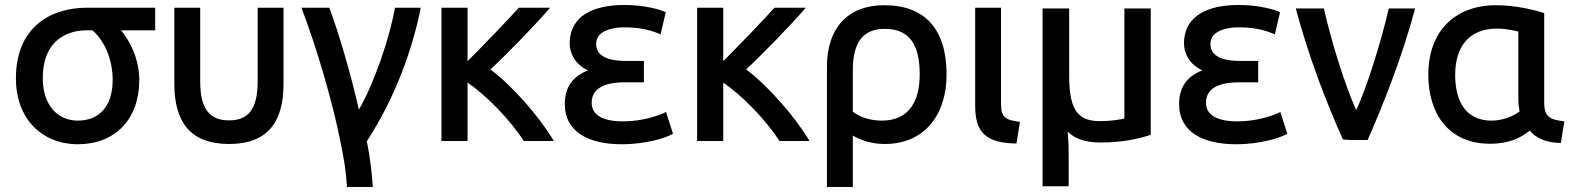

<svg xmlns="http://www.w3.org/2000/svg" viewBox="-20 -559 6322 772"><path d="M540 -237C540 -78 441 21 293 21C150 21 44 -80 44 -244C44 -449 182 -528 330 -528H604V-437H467C505 -390 540 -320 540 -237ZM433 -238C433 -318 402 -393 352 -437H327C265 -437 152 -409 152 -244C152 -137 211 -74 293 -74C381 -74 433 -134 433 -238Z M901 20C741 20 681 -74 681 -222V-528H785V-231C785 -117 826 -75 901 -75C976 -75 1016 -117 1016 -231V-528H1120V-222C1120 -74 1061 20 901 20Z M1423 -118C1486 -227 1548 -411 1568 -528H1672C1640 -370 1575 -176 1455 9C1462 43 1466 69 1471 108C1475 138 1477 164 1479 193H1375C1373 166 1371 136 1366 104C1328 -131 1245 -390 1192 -528H1304C1341 -431 1392 -257 1423 -118Z M1860 8H1755V-528H1860V-313C1927 -380 2025 -482 2066 -528H2192C2132 -458 2015 -338 1952 -280C2040 -214 2149 -90 2207 8H2086C2029 -81 1932 -178 1860 -227Z M2486 -71C2565 -71 2635 -96 2658 -109L2686 -21C2660 -6 2581 21 2480 21C2350 21 2251 -26 2251 -141C2251 -212 2286 -253 2344 -276C2312 -291 2285 -317 2275 -354C2271 -368 2270 -382 2271 -397C2278 -492 2359 -539 2492 -539C2567 -539 2632 -522 2657 -510L2636 -421C2611 -432 2566 -448 2501 -449C2486 -449 2471 -449 2457 -447C2413 -440 2377 -423 2377 -381C2377 -320 2456 -314 2496 -314H2569V-228H2492C2442 -228 2359 -219 2359 -146C2359 -95 2406 -71 2486 -71Z M2888 8H2783V-528H2888V-313C2955 -380 3053 -482 3094 -528H3220C3160 -458 3043 -338 2980 -280C3068 -214 3177 -90 3235 8H3114C3057 -81 2960 -178 2888 -227Z M3537 20C3477 20 3432 0 3409 -14V193H3305V-291C3305 -440 3383 -538 3536 -538C3699 -538 3786 -442 3786 -259C3786 -99 3699 20 3537 20ZM3409 -278V-110C3441 -86 3482 -74 3526 -74C3639 -74 3678 -158 3678 -259C3678 -373 3642 -443 3537 -443C3455 -443 3409 -394 3409 -278Z M4081 -69 4067 18C3946 16 3901 -24 3901 -134V-528H4005V-140C4005 -86 4025 -76 4081 -69Z M4405 14C4341 14 4299 -3 4273 -30C4277 10 4277 52 4277 89V190H4172V-525H4279V-259C4279 -133 4303 -72 4401 -72C4452 -72 4488 -79 4501 -83V-525H4607V-17C4562 -2 4497 14 4405 14Z M4956 -71C5035 -71 5105 -96 5128 -109L5156 -21C5130 -6 5051 21 4950 21C4820 21 4721 -26 4721 -141C4721 -212 4756 -253 4814 -276C4782 -291 4755 -317 4745 -354C4741 -368 4740 -382 4741 -397C4748 -492 4829 -539 4962 -539C5037 -539 5102 -522 5127 -510L5106 -421C5081 -432 5036 -448 4971 -449C4956 -449 4941 -449 4927 -447C4883 -440 4847 -423 4847 -381C4847 -320 4926 -314 4966 -314H5039V-228H4962C4912 -228 4829 -219 4829 -146C4829 -95 4876 -71 4956 -71Z M5433 -116C5474 -202 5534 -393 5564 -525H5670C5618 -331 5545 -146 5479 4H5416C5411 3 5385 3 5380 2C5313 -146 5242 -331 5190 -525H5303C5333 -392 5388 -216 5433 -116Z M6131 -34C6098 -7 6051 19 5971 19C5807 19 5723 -99 5723 -259C5723 -433 5830 -538 5995 -538C6074 -538 6152 -519 6189 -506V-146C6189 -86 6215 -78 6270 -71L6256 16C6199 15 6155 -3 6131 -34ZM6085 -161V-432C6077 -434 6039 -444 5999 -444C5893 -444 5831 -378 5831 -258C5831 -157 5870 -74 5977 -74C6030 -74 6072 -97 6090 -111C6087 -127 6085 -143 6085 -161Z"/></svg>

Font: Repo Medium
Style: Regular
Weight: 500
Designer: Stefan Peev
Foundry: Context Ltd
Version: Version 1.502